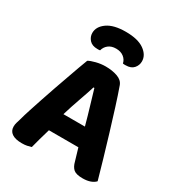

<svg xmlns="http://www.w3.org/2000/svg" viewBox="-200 -971 1020 1106"><g transform="rotate(30 310.0 -418.0)"><path d="M407 -133H211Q200 -97 190.5 -62Q181 -27 174 0Q161 4 147 7Q133 10 113 10Q69 10 46.5 -5.5Q24 -21 24 -50Q24 -64 28 -77Q32 -90 37 -107Q44 -134 57 -174Q70 -214 85.5 -260.5Q101 -307 118 -356Q135 -405 151 -449.5Q167 -494 180 -531Q193 -568 202 -590Q217 -599 248.5 -607Q280 -615 311 -615Q356 -615 390.5 -602.5Q425 -590 435 -561Q454 -508 476 -438Q498 -368 520.5 -294Q543 -220 564 -148Q585 -76 601 -19Q590 -6 568.5 2Q547 10 517 10Q474 10 456.5 -5Q439 -20 431 -52ZM310 -475Q296 -430 275.5 -372.5Q255 -315 237 -255H380Q363 -318 345.5 -375.5Q328 -433 316 -475ZM312 -734Q281 -734 261.5 -718.5Q242 -703 236 -679Q231 -678 227 -678Q223 -678 218 -678Q183 -678 165 -698Q147 -718 147 -744Q147 -786 189.5 -816Q232 -846 312 -846Q393 -846 435 -816Q477 -786 477 -744Q477 -718 459.5 -698Q442 -678 406 -678Q401 -678 397 -678Q393 -678 388 -679Q383 -703 363 -718.5Q343 -734 312 -734Z"/></g></svg>

Font: Baloo 2
Style: Bold
Weight: 700
Designer: Sarang Kulkarni and Ek Type
Foundry: Ek Type
Version: Version 1.640;hotconv 1.0.111;makeotfexe 2.5.65597; ttfautoh